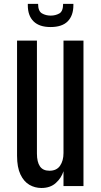

<svg xmlns="http://www.w3.org/2000/svg" viewBox="-20 -937 510 967"><path d="M188.5 9.8C218.4 9.8 242.7 1.4 261.2 -15.4C279.8 -32.1 292.6 -51.9 299.8 -74.7V0H400.4V-732.4H299.8V-166C299.8 -140.3 294 -119.1 282.5 -102.3C270.9 -85.5 253.1 -77.1 229 -77.1C207.2 -77.1 191.2 -84.5 181.2 -99.1C171.1 -113.8 166 -135.3 166 -163.6V-732.4H65.9V-152.3C65.9 -113.6 71.6 -82.3 83 -58.3C94.4 -34.4 109.4 -17.1 127.9 -6.3C146.5 4.4 166.7 9.8 188.5 9.8ZM234.4 -800.8C273.4 -800.8 302.4 -810.5 321.3 -829.8C340.2 -849.2 349.6 -876.3 349.6 -911.1V-917.5H297.9C297.9 -892.4 291.4 -876.3 278.6 -869.1C265.7 -862 251.3 -858.4 235.4 -858.4C219.1 -858.4 204.4 -862.1 191.4 -869.6C178.4 -877.1 171.9 -893.1 171.9 -917.5H120.1V-910.2C120.1 -875.3 129.8 -848.4 149.2 -829.3C168.5 -810.3 196.9 -800.8 234.4 -800.8Z"/></svg>

Font: Antonio
Style: Regular
Weight: 400
Designer: Vernon Adams
Foundry: Vernon Adams
Version: Version 1.002